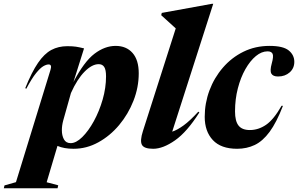

<svg xmlns="http://www.w3.org/2000/svg" viewBox="-110 -765 1559 1004"><path d="M194.5 204 191 219.5H-90L-86.5 204.5L-26.5 187.5L154 -399.5Q163 -428 144.5 -428Q132.5 -428 116.5 -418.8Q100.5 -409.5 78.5 -382.5Q56.5 -355.5 27.5 -301L22 -304Q56 -388.5 88.8 -436.2Q121.5 -484 158.5 -503.8Q195.5 -523.5 242 -523.5Q269.5 -523.5 287.5 -520.8Q305.5 -518 329.5 -512L274 -336Q329.5 -442.5 383.8 -483.8Q438 -525 494.5 -525Q550.5 -525 583 -488.2Q615.5 -451.5 615.5 -381.5Q615.5 -308.5 588 -238.2Q560.5 -168 513 -111.2Q465.5 -54.5 404.2 -20.8Q343 13 275 13Q224.5 13 190.5 -2L134 188ZM220.5 -134.5Q213.5 -108.5 213.5 -84Q213.5 -56.5 224.2 -36.5Q235 -16.5 259.5 -16.5Q288 -16.5 320.2 -48.2Q352.5 -80 380.8 -131.5Q409 -183 426.8 -244.5Q444.5 -306 444.5 -365.5Q444.5 -400 435 -414.8Q425.5 -429.5 406 -429.5Q371 -429.5 332.2 -390.2Q293.5 -351 261 -278.5Z M809 -616.5Q795.5 -629 775 -647.5Q754.5 -666 733 -685.5L736 -697.5L997.5 -745H1005L790.5 -76.5Q816.5 -85 849.8 -109Q883 -133 927 -181L932.5 -177Q868.5 -75.5 805.5 -31.2Q742.5 13 691 13Q643 13 632 -8Q621 -29 637.5 -80Z M1289 -496.5Q1258 -496.5 1228 -471.8Q1198 -447 1173.2 -403.5Q1148.5 -360 1133.8 -303.2Q1119 -246.5 1119 -182.5Q1119 -131.5 1137.5 -108.2Q1156 -85 1196.5 -85Q1241 -85 1281 -112.2Q1321 -139.5 1362.5 -212L1369.5 -211.5Q1336 -124.5 1299.8 -75.5Q1263.5 -26.5 1221.8 -6.8Q1180 13 1130 13Q1045.5 13 1003 -32.5Q960.5 -78 960.5 -154Q960.5 -225.5 985.2 -292Q1010 -358.5 1055.5 -411.2Q1101 -464 1163 -494.5Q1225 -525 1299.5 -525Q1370.5 -525 1399.8 -501.2Q1429 -477.5 1429 -441.5Q1429 -408 1404.8 -386.5Q1380.5 -365 1344 -365Q1317.5 -365 1309 -380Q1300.5 -395 1311 -433Q1321.5 -470.5 1315.5 -483.5Q1309.5 -496.5 1289 -496.5Z"/></svg>

Font: Newsreader 72pt
Style: Bold Italic
Weight: 700
Italic angle: -17°
Designer: Hugues Gentile
Foundry: Production Type
Version: Version 1.003; ttfautohint (v1.8.3)